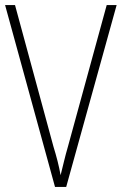

<svg xmlns="http://www.w3.org/2000/svg" viewBox="-20 -734 478 754"><path d="M438 -714 240 0H196L0 -714H39L190 -158Q199 -129 206 -101.5Q213 -74 218 -46Q225 -74 231.5 -101Q238 -128 247 -159L399 -714Z"/></svg>

Font: Noto Sans Lao Condensed ExtraLight
Style: Regular
Weight: 200
Width: 3
Designer: Monotype Design Team
Foundry: Monotype Imaging Inc.
Version: Version 2.003; ttfautohint (v1.8.4.7-5d5b)